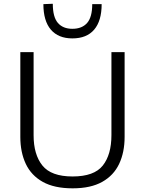

<svg xmlns="http://www.w3.org/2000/svg" viewBox="-20 -990 771 1020"><path d="M366 10.5Q268.5 10.5 207.2 -23.8Q146 -58 117 -119.5Q88 -181 88 -262.5V-713H158.5V-271.5Q158.5 -169 205.2 -110.8Q252 -52.5 365.5 -52.5Q480 -52.5 526 -110.5Q572 -168.5 572 -272.5V-713H642V-262.5Q642 -181 613 -119.5Q584 -58 523 -23.8Q462 10.5 366 10.5ZM364.5 -786Q290 -786 250.2 -832.5Q210.5 -879 210.5 -968L260.5 -970Q260.5 -899.5 287.5 -868.2Q314.5 -837 364.5 -837Q415.5 -837 442.8 -868Q470 -899 470 -968H520Q520 -879 480.2 -832.5Q440.5 -786 364.5 -786Z"/></svg>

Font: Commissioner Light
Style: Regular
Weight: 300
Designer: Kostas Bartsokas
Foundry: Kostas Bartsokas
Version: Version 1.000; ttfautohint (v1.8.3)